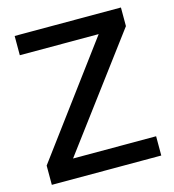

<svg xmlns="http://www.w3.org/2000/svg" viewBox="-105 -788 794 876"><g transform="rotate(-15 292.0 -350.0)"><path d="M32 0V-91L441 -642L457 -609H44V-700H546V-612L132 -58L117 -91H549V0Z"/></g></svg>

Font: SUSE Medium
Style: Regular
Weight: 500
Designer: Rene Bieder
Foundry: SUSE
Version: Version 1.000